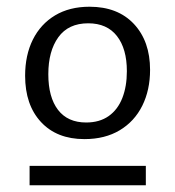

<svg xmlns="http://www.w3.org/2000/svg" viewBox="-20 -727 521 571"><path d="M231 -313.3Q149 -313.3 101.8 -364.2Q54.7 -415 54.7 -501.7Q54.7 -563 77.7 -609.2Q100.7 -655.3 143.7 -681.2Q186.7 -707 246.3 -707Q330.3 -707 378.3 -655.7Q426.3 -604.3 426.3 -519.3Q426.3 -459.3 403.2 -412.7Q380 -366 336.2 -339.7Q292.3 -313.3 231 -313.3ZM68 -176V-233.7H413.7V-176ZM236.3 -362.7Q276 -362.7 303.2 -381.8Q330.3 -401 343.8 -435.5Q357.3 -470 357.3 -515.3Q357.3 -582 327.8 -619.8Q298.3 -657.7 242.3 -657.7Q183.3 -657.7 153.5 -616.3Q123.7 -575 123.7 -506.3Q123.7 -438 152.5 -400.3Q181.3 -362.7 236.3 -362.7Z"/></svg>

Font: Bitter Thin
Style: Regular
Weight: 100
Designer: Sol Matas, and Bitter project Authors
Foundry: Sol Matas
Version: Version 2.002